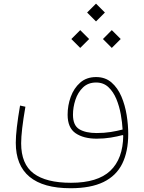

<svg xmlns="http://www.w3.org/2000/svg" viewBox="-20 -772 773 1033"><path d="M448.7 -704.6 496.6 -656.7 544.4 -704.6 496.6 -752.4ZM533.7 -562 581.5 -514.2 629.4 -562 581.5 -609.9ZM363.8 -562 411.6 -514.2 459.5 -562 411.6 -609.9ZM639.6 -75.2Q610.8 -67.4 575.7 -61.8Q540.5 -56.2 500 -56.2Q440.9 -56.2 406.7 -76.7Q372.6 -97.2 372.6 -154.8Q372.6 -194.8 385.7 -234.9Q398.9 -274.9 426.5 -301.5Q454.1 -328.1 497.1 -328.1Q536.6 -328.1 563.2 -303.2Q589.8 -278.3 606 -239.3Q622.1 -200.2 629.9 -156.5Q637.7 -112.8 639.6 -75.2ZM497.1 -357.4Q445.3 -357.4 411.4 -327.4Q377.4 -297.4 360.6 -251Q343.8 -204.6 343.8 -154.8Q343.8 -84.5 386.7 -55.2Q429.7 -25.9 500 -25.9Q539.6 -25.9 575.4 -31.7Q611.3 -37.6 640.1 -45.4L643.1 -42.5Q641.6 82.5 573.2 147Q504.9 211.4 361.8 211.4Q228 211.4 160.9 161.1Q93.8 110.8 93.8 -1Q93.8 -33.2 99.4 -81.8Q105 -130.4 116.7 -197.8L87.9 -204.1Q76.7 -139.2 70.8 -88.6Q64.9 -38.1 64.9 -3.9Q64.9 117.7 138.9 179.2Q212.9 240.7 359.9 240.7Q468.3 240.7 536.9 207.3Q605.5 173.8 637.7 108.6Q669.9 43.5 669.9 -51.3Q669.9 -100.1 661.4 -153.3Q652.8 -206.5 633.1 -252.9Q613.3 -299.3 579.8 -328.4Q546.4 -357.4 497.1 -357.4Z"/></svg>

Font: Estedad VF
Style: Regular
Weight: 100
Designer: Amin Abedi
Version: Version 7.3